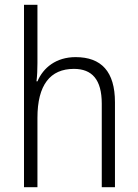

<svg xmlns="http://www.w3.org/2000/svg" viewBox="-20 -780 576 800"><path d="M136 -517V-760H80V0H136V-289C136 -426 189 -493 288 -493C363 -493 404 -449 404 -348V0H459V-354C459 -482 402 -542 295 -542C214 -542 160 -498 136 -441H132C135 -466 136 -489 136 -517Z"/></svg>

Font: Noto Sans Khmer SemiCondensed Light
Style: Regular
Weight: 300
Width: 4
Designer: Danh Hong and the Monotype Design Team
Foundry: Monotype Imaging Inc.
Version: Version 2.004